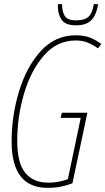

<svg xmlns="http://www.w3.org/2000/svg" viewBox="-20 -895 508 925"><path d="M209 10Q246 10 274.5 4Q303 -2 329 -12L401 -352H278L272 -327H369L307 -32Q262 -15 213 -15Q140 -15 101.5 -62.5Q63 -110 63 -216Q63 -333 96 -444.5Q129 -556 192 -628Q255 -700 345 -700Q379 -700 404.5 -689Q430 -678 452 -662L468 -683Q446 -700 417 -712.5Q388 -725 345 -725Q246 -725 177 -649.5Q108 -574 72 -456Q36 -338 36 -213Q36 10 209 10ZM347 -773Q397 -773 421 -799Q445 -825 453 -875H432Q425 -831 406 -814Q387 -797 347 -797Q305 -797 292 -818Q279 -839 279 -875H259V-861Q259 -826 277 -799.5Q295 -773 347 -773Z"/></svg>

Font: Noto Sans Display Condensed Thin
Style: Italic
Weight: 250
Width: 3
Italic angle: -12°
Designer: Monotype Design Team
Foundry: Monotype Imaging Inc.
Version: Version 1.900